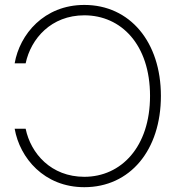

<svg xmlns="http://www.w3.org/2000/svg" viewBox="-20 -757 721 786"><path d="M325.2 -736.8C160.6 -736.8 60.5 -616.7 40 -497.6H85C106.4 -599.1 189.9 -694.3 325.2 -694.3C476.1 -694.3 594.2 -574.2 594.2 -364.3C594.2 -155.8 476.1 -33.2 325.2 -33.2C189.5 -33.2 106 -128.4 85 -230H40C61 -110.4 160.6 9.3 325.2 9.3C512.2 9.3 638.7 -142.1 638.7 -364.3C638.7 -585.4 511.7 -736.8 325.2 -736.8Z"/></svg>

Font: Raveo Display Display ExLight
Style: Regular
Weight: 200
Designer: Jakub Foglar, Rasmus Andersson (Inter)
Foundry: Jakubfoglar.com
Version: Version 1.100;Glyphs 3.2.3 (3260)